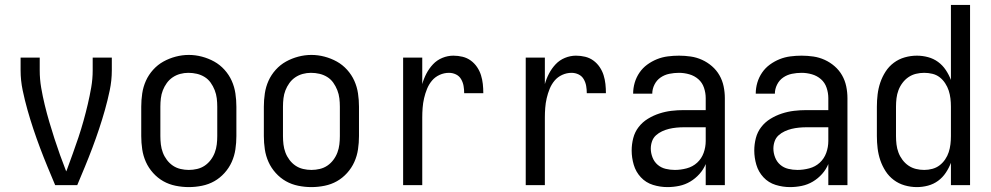

<svg xmlns="http://www.w3.org/2000/svg" viewBox="-20 -755 4040 783"><path d="M205 0Q189 -38 173.5 -75.5Q158 -113 143.5 -151.5Q129 -190 116 -229Q103 -268 92 -307Q81 -346 72.5 -386.5Q64 -427 64 -468V-520H142V-468Q142 -432 148 -397Q154 -362 162.5 -327Q171 -292 181 -258Q191 -224 202 -190Q213 -156 225 -122.5Q237 -89 250 -56L253 -63Q265 -96 277 -129Q289 -162 300 -195Q311 -228 320.5 -262Q330 -296 338 -330Q346 -364 352 -398.5Q358 -433 358 -468V-520H436V-468Q436 -427 427.5 -386.5Q419 -346 408 -307Q397 -268 384 -229Q371 -190 356.5 -151.5Q342 -113 326.5 -75.5Q311 -38 295 0Z M750 8Q723 8 696 2.5Q669 -3 646 -16Q623 -29 604.5 -49.5Q586 -70 575 -94.5Q564 -119 560 -146Q556 -173 556 -200V-320Q556 -347 560 -374Q564 -401 575 -425.5Q586 -450 604.5 -470.5Q623 -491 646.5 -504Q670 -517 696.5 -524Q723 -531 750 -531Q777 -531 803.5 -524Q830 -517 853.5 -504Q877 -491 895.5 -470.5Q914 -450 925 -425.5Q936 -401 940 -374Q944 -347 944 -320V-200Q944 -173 940 -146Q936 -119 925 -94.5Q914 -70 895.5 -49.5Q877 -29 854 -16Q831 -3 804 2.5Q777 8 750 8ZM750 -62Q767 -62 784 -66Q801 -70 815 -79.5Q829 -89 839.5 -103Q850 -117 856 -133Q862 -149 864 -166Q866 -183 866 -200V-320Q866 -337 864 -354Q862 -371 855.5 -387.5Q849 -404 839 -418Q829 -432 814.5 -441Q800 -450 783 -454Q766 -458 748 -458Q731 -458 714.5 -453.5Q698 -449 684 -439.5Q670 -430 660 -416Q650 -402 644 -386.5Q638 -371 636 -354Q634 -337 634 -320V-200Q634 -183 636 -166Q638 -149 644 -133Q650 -117 660.5 -103Q671 -89 685 -79.5Q699 -70 716 -66Q733 -62 750 -62Z M1250 8Q1223 8 1196 2.5Q1169 -3 1146 -16Q1123 -29 1104.5 -49.5Q1086 -70 1075 -94.5Q1064 -119 1060 -146Q1056 -173 1056 -200V-320Q1056 -347 1060 -374Q1064 -401 1075 -425.5Q1086 -450 1104.5 -470.5Q1123 -491 1146.5 -504Q1170 -517 1196.5 -524Q1223 -531 1250 -531Q1277 -531 1303.5 -524Q1330 -517 1353.5 -504Q1377 -491 1395.5 -470.5Q1414 -450 1425 -425.5Q1436 -401 1440 -374Q1444 -347 1444 -320V-200Q1444 -173 1440 -146Q1436 -119 1425 -94.5Q1414 -70 1395.5 -49.5Q1377 -29 1354 -16Q1331 -3 1304 2.5Q1277 8 1250 8ZM1250 -62Q1267 -62 1284 -66Q1301 -70 1315 -79.5Q1329 -89 1339.5 -103Q1350 -117 1356 -133Q1362 -149 1364 -166Q1366 -183 1366 -200V-320Q1366 -337 1364 -354Q1362 -371 1355.5 -387.5Q1349 -404 1339 -418Q1329 -432 1314.5 -441Q1300 -450 1283 -454Q1266 -458 1248 -458Q1231 -458 1214.5 -453.5Q1198 -449 1184 -439.5Q1170 -430 1160 -416Q1150 -402 1144 -386.5Q1138 -371 1136 -354Q1134 -337 1134 -320V-200Q1134 -183 1136 -166Q1138 -149 1144 -133Q1150 -117 1160.5 -103Q1171 -89 1185 -79.5Q1199 -70 1216 -66Q1233 -62 1250 -62Z M1624 0V-520H1702V-412Q1708 -434 1719 -455Q1730 -476 1746 -493Q1762 -510 1784 -519Q1806 -528 1829 -528Q1848 -528 1866.5 -523.5Q1885 -519 1900 -508Q1915 -497 1925.5 -481.5Q1936 -466 1941.5 -448.5Q1947 -431 1949 -412.5Q1951 -394 1951 -375H1873Q1873 -390 1870.5 -404.5Q1868 -419 1860.5 -432Q1853 -445 1839.5 -451.5Q1826 -458 1811 -458Q1791 -458 1772.5 -449.5Q1754 -441 1741.5 -426Q1729 -411 1721.5 -392.5Q1714 -374 1709.5 -354.5Q1705 -335 1703.5 -315Q1702 -295 1702 -276V0Z M2124 0V-520H2202V-412Q2208 -434 2219 -455Q2230 -476 2246 -493Q2262 -510 2284 -519Q2306 -528 2329 -528Q2348 -528 2366.5 -523.5Q2385 -519 2400 -508Q2415 -497 2425.5 -481.5Q2436 -466 2441.5 -448.5Q2447 -431 2449 -412.5Q2451 -394 2451 -375H2373Q2373 -390 2370.5 -404.5Q2368 -419 2360.5 -432Q2353 -445 2339.5 -451.5Q2326 -458 2311 -458Q2291 -458 2272.5 -449.5Q2254 -441 2241.5 -426Q2229 -411 2221.5 -392.5Q2214 -374 2209.5 -354.5Q2205 -335 2203.5 -315Q2202 -295 2202 -276V0Z M2702 8Q2672 8 2643 -1Q2614 -10 2593.5 -32Q2573 -54 2564.5 -83Q2556 -112 2556 -141Q2556 -167 2562.5 -192Q2569 -217 2584.5 -237Q2600 -257 2622 -270.5Q2644 -284 2668.5 -292Q2693 -300 2718 -303Q2743 -306 2769 -306H2858V-355Q2858 -376 2851 -397Q2844 -418 2828 -432Q2812 -446 2791 -452Q2770 -458 2749 -458Q2729 -458 2709.5 -454Q2690 -450 2674 -439Q2658 -428 2649 -410Q2640 -392 2640 -373Q2640 -373 2640 -373Q2640 -373 2640 -373Q2640 -373 2640 -373Q2640 -373 2640 -373Q2640 -373 2640 -373Q2640 -373 2640 -373H2562Q2562 -373 2562 -373Q2562 -373 2562 -373Q2562 -396 2568.5 -418Q2575 -440 2588 -459Q2601 -478 2619.5 -491.5Q2638 -505 2659 -513.5Q2680 -522 2703 -525Q2726 -528 2749 -528Q2773 -528 2797 -524.5Q2821 -521 2843 -511Q2865 -501 2883.5 -485Q2902 -469 2914 -448Q2926 -427 2931 -403Q2936 -379 2936 -355V0H2858V-86Q2849 -64 2832.5 -45.5Q2816 -27 2795 -14.5Q2774 -2 2750 3Q2726 8 2702 8ZM2732 -62Q2756 -62 2780.5 -68.5Q2805 -75 2823 -91.5Q2841 -108 2849.5 -131.5Q2858 -155 2858 -180V-236H2769Q2754 -236 2738.5 -234.5Q2723 -233 2708.5 -229.5Q2694 -226 2680 -219.5Q2666 -213 2655 -203Q2644 -193 2639 -178.5Q2634 -164 2634 -149Q2634 -131 2641 -113Q2648 -95 2662 -83Q2676 -71 2694.5 -66.5Q2713 -62 2732 -62Z M3202 8Q3172 8 3143 -1Q3114 -10 3093.5 -32Q3073 -54 3064.5 -83Q3056 -112 3056 -141Q3056 -167 3062.5 -192Q3069 -217 3084.5 -237Q3100 -257 3122 -270.5Q3144 -284 3168.5 -292Q3193 -300 3218 -303Q3243 -306 3269 -306H3358V-355Q3358 -376 3351 -397Q3344 -418 3328 -432Q3312 -446 3291 -452Q3270 -458 3249 -458Q3229 -458 3209.5 -454Q3190 -450 3174 -439Q3158 -428 3149 -410Q3140 -392 3140 -373Q3140 -373 3140 -373Q3140 -373 3140 -373Q3140 -373 3140 -373Q3140 -373 3140 -373Q3140 -373 3140 -373Q3140 -373 3140 -373H3062Q3062 -373 3062 -373Q3062 -373 3062 -373Q3062 -396 3068.5 -418Q3075 -440 3088 -459Q3101 -478 3119.5 -491.5Q3138 -505 3159 -513.5Q3180 -522 3203 -525Q3226 -528 3249 -528Q3273 -528 3297 -524.5Q3321 -521 3343 -511Q3365 -501 3383.5 -485Q3402 -469 3414 -448Q3426 -427 3431 -403Q3436 -379 3436 -355V0H3358V-86Q3349 -64 3332.5 -45.5Q3316 -27 3295 -14.5Q3274 -2 3250 3Q3226 8 3202 8ZM3232 -62Q3256 -62 3280.5 -68.5Q3305 -75 3323 -91.5Q3341 -108 3349.5 -131.5Q3358 -155 3358 -180V-236H3269Q3254 -236 3238.5 -234.5Q3223 -233 3208.5 -229.5Q3194 -226 3180 -219.5Q3166 -213 3155 -203Q3144 -193 3139 -178.5Q3134 -164 3134 -149Q3134 -131 3141 -113Q3148 -95 3162 -83Q3176 -71 3194.5 -66.5Q3213 -62 3232 -62Z M3719 8Q3694 8 3669.5 1Q3645 -6 3625 -21Q3605 -36 3591.5 -57Q3578 -78 3570 -101.5Q3562 -125 3559 -150Q3556 -175 3556 -200V-320Q3556 -345 3559 -370Q3562 -395 3570 -418.5Q3578 -442 3591.5 -463Q3605 -484 3625 -499Q3645 -514 3669.5 -521Q3694 -528 3719 -528Q3742 -528 3764.5 -522Q3787 -516 3805.5 -502.5Q3824 -489 3837 -469.5Q3850 -450 3858 -429V-735H3936V0H3858V-91Q3850 -70 3837 -50.5Q3824 -31 3805.5 -17.5Q3787 -4 3764.5 2Q3742 8 3719 8ZM3749 -62Q3749 -62 3749 -62Q3749 -62 3749 -62Q3766 -62 3782.5 -66.5Q3799 -71 3812 -81Q3825 -91 3834.5 -105Q3844 -119 3849 -134.5Q3854 -150 3856 -166.5Q3858 -183 3858 -200V-320Q3858 -337 3856 -353.5Q3854 -370 3849 -385.5Q3844 -401 3834.5 -415.5Q3825 -430 3812 -440Q3799 -450 3782.5 -454Q3766 -458 3749 -458Q3732 -458 3715.5 -454Q3699 -450 3685 -440.5Q3671 -431 3660.5 -417Q3650 -403 3644 -387Q3638 -371 3636 -354Q3634 -337 3634 -320V-200Q3634 -183 3636 -166Q3638 -149 3644 -133Q3650 -117 3660.5 -103Q3671 -89 3685 -79.5Q3699 -70 3715.5 -66Q3732 -62 3749 -62Z"/></svg>

Font: Zed Mono
Style: Regular
Weight: 400
Monospace: yes
Designer: Belleve Invis
Foundry: Belleve Invis
Version: Version 1.0.0; ttfautohint (v1.8.4)